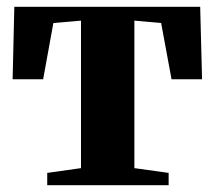

<svg xmlns="http://www.w3.org/2000/svg" viewBox="-20 -543 630 563"><path d="M118.5 0V-36L217.5 -50V-482.5L136.5 -475.5L106.5 -310.5H17L22 -523H567L572.5 -310.5H483L452.5 -475.5L374 -482.5V-50L474.5 -36V0Z"/></svg>

Font: Merriweather 96pt ExtraBold
Style: Regular
Weight: 800
Version: Version 2.100